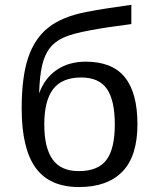

<svg xmlns="http://www.w3.org/2000/svg" viewBox="-20 -753 640 783"><path d="M448.2 -245.1Q448.2 -343.8 416 -390.4Q383.8 -437 311 -437Q233.4 -437 197 -389.9Q160.6 -342.8 160.6 -245.1Q160.6 -150.4 194.6 -102.8Q228.5 -55.2 301.3 -55.2Q379.9 -55.2 414.1 -100.8Q448.2 -146.5 448.2 -245.1ZM329.6 -501.5Q438 -501.5 489.3 -437.7Q540.5 -374 540.5 -246.1Q540.5 -116.7 479.5 -53.5Q418.5 9.8 302.2 9.8Q182.1 9.8 125.2 -68.8Q68.4 -147.5 68.4 -310.5Q68.4 -438.5 94.7 -517.3Q121.1 -596.2 177.2 -640.6Q233.4 -685.1 331.5 -704.1Q398.9 -717.3 515.6 -733.4V-654.8Q415 -642.1 350.6 -629.9Q274.9 -616.2 238.8 -599.6Q202.6 -583 182.1 -555.9Q161.6 -528.8 151.6 -485.6Q141.6 -442.4 139.6 -372.1Q162.1 -434.6 211.4 -468Q260.7 -501.5 329.6 -501.5Z"/></svg>

Font: Cousine
Style: Regular
Weight: 400
Monospace: yes
Designer: Steve Matteson
Foundry: Monotype Imaging Inc.
Version: Version 1.21